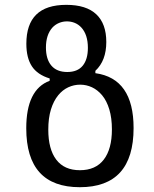

<svg xmlns="http://www.w3.org/2000/svg" viewBox="-20 -780 642 800"><path d="M536.6 -246.6Q536.6 -453.1 377.4 -475.1V-484.9Q422.9 -527.3 422.9 -605Q422.9 -681.2 381.1 -720.5Q339.4 -759.8 256.3 -759.8Q172.4 -759.8 131.1 -719.2Q89.8 -678.7 89.8 -597.7Q89.8 -539.1 112.8 -503.9Q135.7 -468.8 187 -453.1V-443.4Q89.4 -407.2 89.4 -245.6Q89.4 0 312.5 0Q536.6 0 536.6 -246.6ZM171.4 -582Q171.4 -634.8 198.2 -665Q210 -677.7 225.8 -684.3Q241.7 -690.9 258.8 -690.9Q275.9 -690.9 291.5 -684.6Q307.1 -678.2 318.8 -665.5Q346.2 -635.7 346.2 -580.6Q346.2 -532.7 324.7 -506.3Q303.2 -480 260.3 -480Q216.8 -480 194.1 -506.6Q171.4 -533.2 171.4 -582ZM181.2 -239.7Q181.2 -287.6 192.1 -323.5Q203.1 -359.4 222.7 -383.3Q240.7 -405.3 264.4 -416.3Q288.1 -427.2 314 -427.2Q339.8 -427.2 363.3 -416.3Q386.7 -405.3 405.3 -383.3Q424.8 -359.9 435.5 -324Q446.3 -288.1 446.3 -240.7Q446.3 -159.2 412.4 -115Q378.4 -70.8 313 -70.8Q248 -70.8 214.6 -114.5Q181.2 -158.2 181.2 -239.7Z"/></svg>

Font: Hack Dev
Style: Regular
Weight: 400
Designer: Christopher Simpkins
Foundry: Christopher Simpkins
Version: Version 2.0315